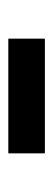

<svg xmlns="http://www.w3.org/2000/svg" viewBox="147 -526 128 462"><g transform="rotate(90 211.0 -295.0)"><path d="M73 -339H349V-251H73Z"/></g></svg>

Font: Roboto Serif 144pt SemiBold
Style: Regular
Weight: 600
Version: Version 1.008